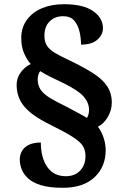

<svg xmlns="http://www.w3.org/2000/svg" viewBox="-20 -780 584 912"><path d="M278 112Q214 112 174 99.5Q134 87 112.5 66.5Q91 46 82.5 23Q74 0 74 -21Q74 -59 100 -81Q126 -103 174 -103Q174 -31 204.5 13Q235 57 293 57Q335 57 360.5 30.5Q386 4 386 -39Q386 -66 374 -86Q362 -106 325.5 -129.5Q289 -153 216 -189Q131 -231 95 -274.5Q59 -318 59 -377Q59 -409 78 -435.5Q97 -462 126 -476Q110 -493 95.5 -524.5Q81 -556 81 -599Q81 -649 107.5 -685.5Q134 -722 179.5 -741Q225 -760 284 -760Q375 -760 422 -727.5Q469 -695 469 -646Q469 -615 442.5 -591.5Q416 -568 365 -568Q365 -597 358 -628.5Q351 -660 333 -681.5Q315 -703 280 -703Q241 -703 216 -678.5Q191 -654 191 -611Q191 -580 204 -561.5Q217 -543 240.5 -529Q264 -515 296 -500Q372 -464 419.5 -434Q467 -404 489 -370.5Q511 -337 511 -293Q511 -256 492 -224Q473 -192 445 -178Q462 -156 472 -126Q482 -96 482 -67Q482 12 429 62Q376 112 278 112ZM393 -220Q397 -226 400 -235.5Q403 -245 403 -258Q403 -291 378.5 -320Q354 -349 284 -384Q252 -399 223.5 -413Q195 -427 171 -442Q165 -435 162 -424Q159 -413 159 -404Q159 -376 172 -355.5Q185 -335 215.5 -316Q246 -297 298 -272Q331 -254 353 -242.5Q375 -231 393 -220Z"/></svg>

Font: Noto Serif ExtraBold
Style: Regular
Weight: 800
Designer: Monotype Design Team
Foundry: Monotype Imaging Inc.
Version: Version 2.014